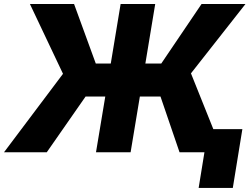

<svg xmlns="http://www.w3.org/2000/svg" viewBox="-36 -747 1225 942"><path d="M725.5 -727.3 677.2 -435.4H755.3L952.8 -727.3H1168.3L900.9 -387.1L1056.1 0H844.8L751.4 -273.4H650.2L604.8 0H435L480.5 -273.4H383.9L193.5 0H-16.3L273.1 -384.9L110.8 -727.3H327.4L433.9 -435.4H507.5L555.8 -727.3ZM1153.1 -113.3 1106.2 175.1H938.6L985.4 -113.3Z"/></svg>

Font: Inter UI Extra Bold
Style: Italic
Weight: 800
Italic angle: 9.39999°
Designer: Rasmus Andersson
Foundry: rsms
Version: 3.2;8d6f07862